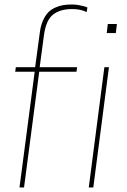

<svg xmlns="http://www.w3.org/2000/svg" viewBox="-20 -826 560 846"><path d="M173.8 -671.9 154.8 -529.8H319.8L316.9 -509.8H152.8L85.9 0H65.9L132.8 -509.8H46.9L49.8 -529.8H134.8L155.8 -685.1Q159.7 -714.4 169.7 -736.3Q179.7 -758.3 192.6 -771.5Q205.6 -784.7 223.6 -792.7Q241.7 -800.8 259 -803.5Q276.4 -806.2 297.9 -806.2Q313.5 -806.2 329.8 -803Q346.2 -799.8 354 -797.4Q361.8 -794.9 365.2 -793L361.8 -772.9Q335.4 -786.1 297.9 -786.1Q244.6 -786.1 213.6 -761.5Q182.6 -736.8 173.8 -671.9ZM371.1 0 439.9 -529.8H460L391.1 0ZM495.1 -720.2 490.2 -680.2H450.2L455.1 -720.2Z"/></svg>

Font: Cooper Hewitt
Style: Thin Italic
Weight: 702
Designer: Village Type and Design LLC
Foundry: Cooper Hewitt Smithsonian Design Museum
Version: 1.000